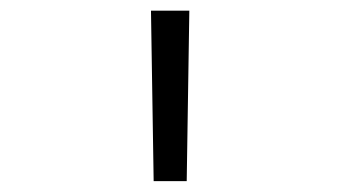

<svg xmlns="http://www.w3.org/2000/svg" viewBox="-20 -713 626 352"><path d="M261.7 -380.9 256.8 -693.4H327.1L322.3 -380.9Z"/></svg>

Font: Caskaydia Cove Light
Style: Regular
Weight: 300
Monospace: yes
Designer: Aaron Bell
Foundry: Saja Typeworks
Version: Version 4.300; ttfautohint (v1.8.3)